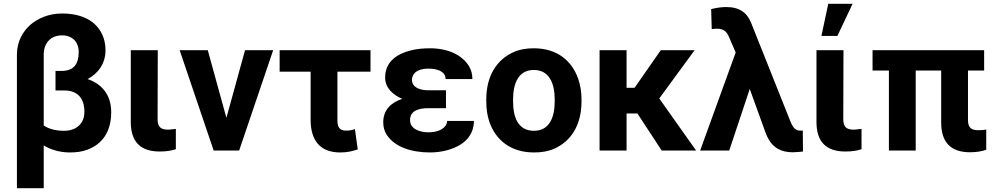

<svg xmlns="http://www.w3.org/2000/svg" viewBox="-20 -792 5228 1010"><path d="M348 10C381 10 411 6 438 -4C516 -32 565 -97 565 -202C565 -295 514 -351 441 -376C493 -404 535 -454 535 -528C535 -559 529 -586 518 -610C485 -682 411 -721 306 -721C236 -721 178 -695 139 -661C100 -626 69 -574 69 -504V198H210V-27C246 -5 294 10 348 10ZM424 -204C424 -140 380 -104 316 -104C272 -104 236 -114 210 -132V-504C210 -565 246 -606 306 -606C360 -606 394 -572 394 -518C394 -455 368 -419 304 -419H272V-316H319C389 -316 424 -274 424 -204Z M820 5C854 5 880 1 905 -7V-114L887 -112C880 -111 873 -110 864 -110C825 -110 809 -125 809 -165L810 -528H668V-150C668 -47 718 5 820 5Z M1171 -172 1073 -528H925L1104 0H1238L1417 -528H1269Z M1770 10C1808 10 1834 3 1862 -6L1847 -113C1830 -107 1821 -105 1799 -105C1765 -105 1755 -125 1755 -160V-415H1929V-528H1451V-415H1614V-162C1614 -52 1665 10 1770 10Z M2235 -223H2326V-317H2235C2188 -317 2147 -332 2147 -373C2147 -380 2149 -387 2152 -394C2164 -420 2195 -431 2234 -431C2277 -431 2324 -418 2324 -376H2465C2465 -401 2459 -424 2447 -444C2411 -503 2337 -538 2242 -538C2207 -538 2175 -535 2146 -528C2073 -511 2006 -471 2006 -384C2006 -327 2051 -291 2096 -272C2041 -254 1996 -217 1996 -149C1996 -124 2002 -101 2015 -82C2055 -21 2140 10 2242 10C2303 10 2361 -6 2400 -30C2440 -54 2473 -95 2473 -156H2332C2332 -148 2330 -141 2326 -134C2310 -109 2276 -96 2234 -96C2187 -96 2137 -114 2137 -160C2137 -210 2182 -223 2235 -223Z M2538 -269V-259C2538 -220 2543 -185 2554 -152C2586 -58 2664 10 2789 10C2829 10 2865 4 2896 -10C2984 -49 3039 -134 3039 -259V-269C3039 -308 3033 -343 3022 -376C2990 -470 2913 -538 2788 -538C2748 -538 2713 -532 2682 -518C2594 -479 2538 -394 2538 -269ZM2898 -269V-259C2898 -176 2871 -104 2789 -104C2705 -104 2679 -175 2679 -259V-269C2679 -351 2706 -424 2788 -424C2870 -424 2898 -352 2898 -269Z M3333 -195 3461 0H3642L3448 -274L3634 -528H3456L3318 -330H3276V-528H3134V0H3276V-195Z M3721 -744 3724 -639C3734 -640 3741 -641 3752 -641C3788 -641 3803 -625 3815 -597L3850 -516L3663 0H3816L3924 -324L4005 -100C4027 -36 4066 9 4151 9C4173 8 4191 7 4204 5L4203 -106C4201 -105 4199 -105 4196 -105H4187C4157 -105 4145 -136 4136 -158L3932 -670C3911 -723 3873 -755 3800 -755C3772 -755 3744 -750 3721 -744Z M4427 5C4461 5 4487 1 4512 -7V-114L4494 -112C4487 -111 4480 -110 4471 -110C4432 -110 4416 -125 4416 -165L4417 -528H4275V-150C4275 -47 4325 5 4427 5ZM4337 -772 4301 -603H4385L4465 -772Z M5083 9C5117 9 5143 4 5168 -4V-111C5157 -108 5142 -107 5127 -107C5087 -107 5072 -122 5072 -162V-421H5157V-528H4570V-421H4656V0H4797V-421H4931V-147C4931 -44 4981 9 5083 9Z"/></svg>

Font: Asimov
Style: Regular
Weight: 500
Designer: Google
Version: Version 2.000980; 2014